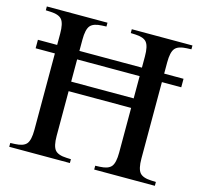

<svg xmlns="http://www.w3.org/2000/svg" viewBox="-98 -769 918 875"><g transform="rotate(15 361.0 -331.0)"><path d="M108.9 -464.8H18.1V-504.9H108.9V-558.1Q108.9 -606 94.5 -623.8Q80.1 -641.6 40 -643.1L18.1 -644V-662.1H304.2V-644L283.2 -643.1Q243.2 -641.6 228.5 -623.8Q213.9 -606 213.9 -558.1V-504.9H508.8V-558.1Q508.8 -606 494.4 -623.8Q480 -641.6 440.9 -643.1L418.9 -644V-662.1H705.1V-644L683.1 -643.1Q643.1 -641.6 628.4 -623.8Q613.8 -606 613.8 -558.1V-504.9H705.1V-464.8H613.8V-104Q613.8 -56.2 628.4 -38.3Q643.1 -20.5 683.1 -19L705.1 -18.1V0H418.9V-18.1L440.9 -19Q480 -20.5 494.4 -38.3Q508.8 -56.2 508.8 -104V-314.9H213.9V-104Q213.9 -56.2 228.5 -38.3Q243.2 -20.5 283.2 -19L304.2 -18.1V0H18.1V-18.1L40 -19Q80.1 -20.5 94.5 -38.3Q108.9 -56.2 108.9 -104ZM213.9 -464.8V-359.9H508.8V-464.8Z"/></g></svg>

Font: Accordance
Style: Regular
Weight: 400
Version: Version 1.1 (build May 11, 2018) Miklal Software Solutions, 